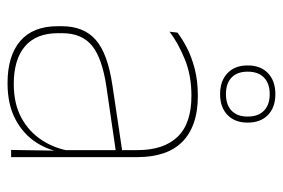

<svg xmlns="http://www.w3.org/2000/svg" viewBox="-140 -600 750 509"><g transform="rotate(90 234.5 -345.0)"><path d="M396 0H377L379 -128L377.5 -131.5V-292V-334.5Q377.5 -404.5 342.2 -441.2Q307 -478 233.5 -478Q179 -478 136 -460.2Q93 -442.5 63.5 -420L66 -441Q81.5 -453 105.2 -465.5Q129 -478 161.2 -486.5Q193.5 -495 233.5 -495Q275 -495 305.5 -484.2Q336 -473.5 356.2 -453Q376.5 -432.5 386.2 -402.8Q396 -373 396 -335ZM200 9.5Q127.5 9.5 88.2 -24.2Q49 -58 49 -123V-134.5Q49 -192.5 85 -224.2Q121 -256 205.5 -268.5L386.5 -295.5L387 -278.5L209 -252.5Q134 -241.5 100.8 -214.5Q67.5 -187.5 67.5 -135.5V-124Q67.5 -66.5 102.2 -36.8Q137 -7 202.5 -7Q254.5 -7 291.8 -27.2Q329 -47.5 351.5 -82.2Q374 -117 380.5 -160.5L390 -142H384Q380 -102.5 358 -67.8Q336 -33 296.5 -11.8Q257 9.5 200 9.5ZM153 -626.5V-627.5Q153 -661.5 173.5 -681Q194 -700.5 229 -700.5Q264 -700.5 284.2 -681Q304.5 -661.5 304.5 -627.5V-626.5Q304.5 -593 284.2 -573.5Q264 -554 229 -554Q194 -554 173.5 -573.5Q153 -593 153 -626.5ZM169.5 -627.5V-626.5Q169.5 -599.5 185 -584.5Q200.5 -569.5 229 -569.5Q257.5 -569.5 273 -584.5Q288.5 -599.5 288.5 -626.5V-627.5Q288.5 -655 273 -670.2Q257.5 -685.5 229 -685.5Q200.5 -685.5 185 -670.2Q169.5 -655 169.5 -627.5Z"/></g></svg>

Font: Anek Kannada Thin
Style: Regular
Weight: 250
Version: Version 1.003